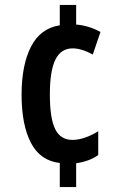

<svg xmlns="http://www.w3.org/2000/svg" viewBox="-20 -744 494 774"><path d="M287 -645Q313 -643 338.5 -635Q364 -627 385 -615L354 -524Q333 -536 312 -542.5Q291 -549 273 -549Q226 -549 203.5 -504Q181 -459 181 -363Q181 -267 202.5 -223.5Q224 -180 272 -180Q296 -180 323.5 -189.5Q351 -199 376 -215V-119Q339 -93 287 -86V10H221V-87Q142 -96 104.5 -168.5Q67 -241 67 -362Q67 -482 105 -556Q143 -630 221 -642V-724H287Z"/></svg>

Font: Noto Sans Arabic ExtCond SemBd
Style: Regular
Weight: 600
Width: 2
Designer: Monotype Design Team, Nadine Chahine, Nizar Qandah and Khaled Hosny
Foundry: Monotype Imaging Inc.
Version: Version 2.012; ttfautohint (v1.8.4.7-5d5b)